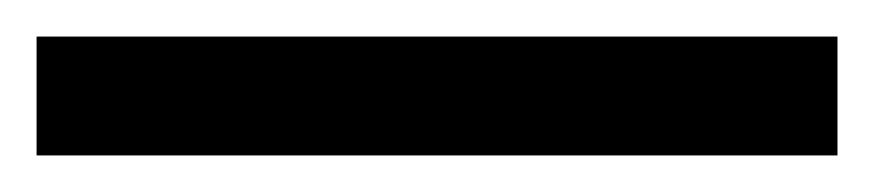

<svg xmlns="http://www.w3.org/2000/svg" viewBox="-22 70 478 105"><path d="M-2 155H436V90H-2Z"/></svg>

Font: Noto Sans Malayalam Medium
Style: Regular
Weight: 500
Designer: Jelle Bosma - Monotype Design Team
Foundry: Monotype Imaging Inc.
Version: Version 2.104